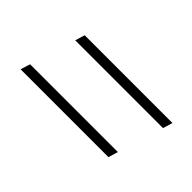

<svg xmlns="http://www.w3.org/2000/svg" viewBox="-26 -494 552 552"><g transform="rotate(45 250.0 -218.0)"><path d="M103.5 -318.5H460.5L451.5 -289H94.5ZM51.5 -148.5H408.5L399.5 -119H42.5Z"/></g></svg>

Font: Newsreader 16pt Light
Style: Italic
Weight: 300
Italic angle: -17°
Designer: Hugues Gentile
Foundry: Production Type
Version: Version 1.003; ttfautohint (v1.8.3)